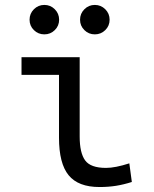

<svg xmlns="http://www.w3.org/2000/svg" viewBox="-20 -750 626 780"><path d="M384.3 9.8Q297.9 9.8 258.8 -38.1Q219.7 -85.9 219.7 -190.4V-445.8H67.4V-517.6H303.7V-195.3Q303.7 -128.9 325.9 -98.4Q348.1 -67.9 410.6 -67.9Q448.2 -67.9 505.4 -86.4L515.6 -10.7Q481.9 0 450.9 4.9Q419.9 9.8 384.3 9.8ZM160.2 -610.4Q135.3 -610.4 117.7 -627.7Q100.1 -645 100.1 -669.9Q100.1 -694.8 117.7 -712.4Q135.3 -730 160.2 -730Q185.1 -730 202.6 -712.4Q220.2 -694.8 220.2 -669.9Q220.2 -645 202.6 -627.7Q185.1 -610.4 160.2 -610.4ZM365.2 -610.4Q340.3 -610.4 322.8 -627.7Q305.2 -645 305.2 -669.9Q305.2 -694.8 322.8 -712.4Q340.3 -730 365.2 -730Q390.1 -730 407.7 -712.4Q425.3 -694.8 425.3 -669.9Q425.3 -645 407.7 -627.7Q390.1 -610.4 365.2 -610.4Z"/></svg>

Font: CaskaydiaMono NF SemiLight
Style: Regular
Weight: 350
Designer: Aaron Bell
Foundry: Saja Typeworks
Version: Version 2111.001; ttfautohint (v1.8.4);Nerd Fonts 3.1.1